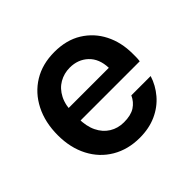

<svg xmlns="http://www.w3.org/2000/svg" viewBox="-133 -687 857 857"><g transform="rotate(-45 295.5 -258.5)"><path d="M302 12Q228 12 171 -21.5Q114 -55 82.5 -115.5Q51 -176 51 -255Q51 -336 82.5 -398Q114 -460 170.5 -494.5Q227 -529 303 -529Q379 -529 433 -495.5Q487 -462 516 -405Q545 -348 545 -276Q545 -266 545 -254.5Q545 -243 543 -230H137V-307H425Q423 -366 388.5 -398.5Q354 -431 302 -431Q266 -431 235.5 -413.5Q205 -396 187 -361Q169 -326 169 -273V-244Q169 -194 186 -159Q203 -124 233 -105.5Q263 -87 301 -87Q345 -87 370.5 -103.5Q396 -120 409 -149H531Q517 -104 485.5 -67Q454 -30 407.5 -9Q361 12 302 12Z"/></g></svg>

Font: DM Sans 11pt SemiBold
Style: Regular
Weight: 600
Version: Version 4.004;gftools[0.9.30]